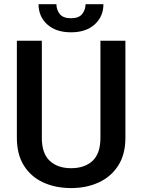

<svg xmlns="http://www.w3.org/2000/svg" viewBox="-20 -910 694 939"><path d="M471.2 -710.9H593.3V-235.8Q593.3 -154.8 558.1 -100.1Q522.9 -45.4 462.9 -17.8Q402.8 9.8 328.1 9.8Q251.5 9.8 191.4 -17.8Q131.3 -45.4 96.9 -100.1Q62.5 -154.8 62.5 -235.8V-710.9H184.6V-235.8Q184.6 -159.2 223.4 -123.3Q262.2 -87.4 328.1 -87.4Q394 -87.4 432.6 -123.3Q471.2 -159.2 471.2 -235.8ZM398.4 -889.6H485.8Q485.8 -829.1 443.1 -790.5Q400.4 -752 327.6 -752Q253.9 -752 211.2 -790.5Q168.5 -829.1 168.5 -889.6H255.9Q255.9 -862.8 272 -841.8Q288.1 -820.8 327.6 -820.8Q365.7 -820.8 382.1 -841.8Q398.4 -862.8 398.4 -889.6Z"/></svg>

Font: Vazirmatn RD Medium
Style: Regular
Weight: 500
Designer: Saber Rastikerdar
Foundry: Saber Rastikerdar
Version: Version 33.003